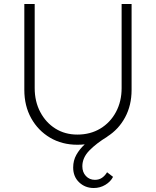

<svg xmlns="http://www.w3.org/2000/svg" viewBox="-20 -720 783 963"><path d="M368 6Q291 6 231 -29.5Q171 -65 136.5 -127Q102 -189 102 -269V-700H154V-278Q154 -211 182 -158Q210 -105 258 -75Q306 -45 368 -45Q433 -45 483 -75Q533 -105 561.5 -158Q590 -211 590 -278V-700H640V-269Q640 -192 607.5 -131.5Q575 -71 518 -35H519Q463 -1 428 35Q393 71 393 114Q393 144 411 163Q429 182 456 182Q477 182 492 171.5Q507 161 517 144L547 167Q535 191 508.5 207Q482 223 450 223Q407 223 377 194.5Q347 166 347 120Q347 85 363 56.5Q379 28 405 4Q387 6 368 6Z"/></svg>

Font: Readex Pro ExtraLight
Style: Regular
Weight: 200
Designer: Bonnie Shaver-Troup, Thomas Jockin
Foundry: Lexend
Version: Version 1.203; ttfautohint (v1.8.3)